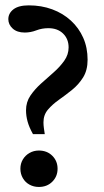

<svg xmlns="http://www.w3.org/2000/svg" viewBox="-20 -702 396 731"><path d="M105.5 -191.4Q90.8 -217.8 85 -239.3Q79.1 -260.7 79.1 -282.2Q79.1 -313.5 95.7 -337.9Q112.3 -362.3 136.2 -383.8Q160.2 -405.3 184.1 -426.3Q208 -447.3 224.6 -470.7Q241.2 -494.1 241.2 -521.5Q241.2 -553.7 220.2 -574.2Q199.2 -594.7 164.1 -594.7Q139.6 -594.7 118.2 -586.4Q96.7 -578.1 74.2 -578.1Q44.9 -578.1 28.3 -593.3Q11.7 -608.4 11.7 -628.9Q11.7 -651.4 31.2 -666.5Q50.8 -681.6 89.8 -681.6Q137.7 -681.6 178.7 -666.5Q219.7 -651.4 250 -623.5Q280.3 -595.7 296.9 -558.1Q313.5 -520.5 313.5 -474.6Q313.5 -434.6 296.4 -407.2Q279.3 -379.9 254.4 -359.9Q229.5 -339.8 204.6 -322.3Q179.7 -304.7 162.6 -284.7Q145.5 -264.6 145.5 -236.3Q145.5 -225.6 147 -214.8Q148.4 -204.1 150.4 -191.4ZM127.9 9.8Q108.4 9.8 92.3 1Q76.2 -7.8 66.9 -23.9Q57.6 -40 57.6 -59.6Q57.6 -79.1 66.9 -94.7Q76.2 -110.4 92.3 -119.6Q108.4 -128.9 127.9 -128.9Q159.2 -128.9 179.2 -108.9Q199.2 -88.9 199.2 -59.6Q199.2 -30.3 179.2 -10.3Q159.2 9.8 127.9 9.8Z"/></svg>

Font: Crimson Pro ExtraLight Medium
Style: Regular
Weight: 500
Version: Version 1.002